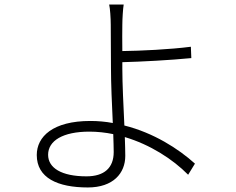

<svg xmlns="http://www.w3.org/2000/svg" viewBox="-20 -793 1040 846"><path d="M481 -123C481 -53 439 -16 361 -16C251 -16 192 -53 192 -111C192 -173 257 -213 374 -213C409 -213 445 -209 479 -202C480 -170 481 -143 481 -123ZM519 -519C601 -521 732 -528 823 -537L821 -587C728 -575 599 -569 519 -568C519 -614 518 -656 519 -684C519 -709 522 -756 525 -773H461C465 -757 468 -713 468 -684C468 -642 469 -548 469 -491C469 -427 473 -333 477 -251C445 -257 412 -260 378 -260C213 -260 142 -191 142 -110C142 -9 234 33 367 33C479 33 532 -30 532 -106C532 -128 531 -157 530 -189C641 -156 741 -92 809 -23L839 -72C766 -138 656 -208 528 -240C524 -326 519 -425 519 -491Z"/></svg>

Font: Noto Sans CJK KR Light
Style: Regular
Weight: 300
Designer: Ryoko NISHIZUKA (kana & ideographs); Paul D. Hunt (Latin, Greek & Cyrillic); Wenlong ZHANG (bopomofo); Sandoll Communica
Foundry: Adobe Systems Incorporated
Version: Version 1.004;PS 1.004;hotconv 1.0.82;makeotf.lib2.5.63406